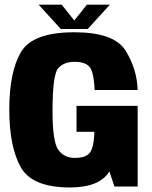

<svg xmlns="http://www.w3.org/2000/svg" viewBox="-20 -824 672 848"><path d="M289.5 4Q421 3.5 463 -67L485.5 0H588V-356.5H318V-242H396.5V-228Q392.5 -165 373.5 -145.8Q354.5 -126.5 311 -126.5Q262.5 -126.5 237.2 -162.8Q212 -199 212 -331.5Q212 -495 237.2 -523Q262.5 -551 309 -551Q354 -551 374 -530.5Q394 -510 398 -426.5H588Q585 -519.5 534.5 -600.5Q484 -681.5 308.5 -681.5Q123.5 -681.5 72.2 -593.5Q21 -505.5 21 -340Q21 -178 70.8 -87Q120.5 4 289.5 4ZM248.5 -696H367.5L465.5 -803.5H364L308 -733.5L252.5 -803.5H150.5Z"/></svg>

Font: Anybody SemiCondensed ExtraBold
Style: Regular
Weight: 800
Width: 4
Version: Version 1.113;gftools[0.9.25]